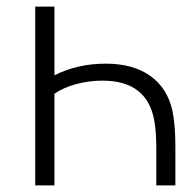

<svg xmlns="http://www.w3.org/2000/svg" viewBox="-20 -560 590 580"><path d="M144.5 -332.5Q213.9 -367.7 299.8 -367.7Q381.3 -367.7 433.1 -331.3Q484.9 -294.9 500.5 -227.1Q509.8 -185.1 509.8 -115.2V0H452.1V-115.2Q452.1 -160.6 446.3 -194.3Q425.3 -316.4 289.6 -316.4Q248.5 -316.4 210 -305.9Q171.4 -295.4 144.5 -276.9V0H86.4V-540H144.5Z"/></svg>

Font: Manrope Light
Style: Regular
Weight: 300
Designer: Mikhail Sharanda
Foundry: Mikhail Sharanda
Version: Version 4.505;FEAKit 1.0